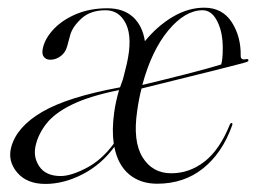

<svg xmlns="http://www.w3.org/2000/svg" viewBox="-20 -458 650 487"><path d="M8.5 -85Q22.5 -136.5 87 -174.2Q151.5 -212 284.5 -236.5Q288 -247 292 -257.5L301.5 -295.5Q316.5 -361.5 299.8 -396.8Q283 -432 248 -432Q209.5 -432 186.8 -411.2Q164 -390.5 158 -369L150.5 -341Q146 -324.5 133.8 -315.5Q121.5 -306.5 107.5 -306.5Q96 -306.5 90.5 -314.8Q85 -323 89.5 -339Q96 -363.5 118 -386Q140 -408.5 174.5 -422.8Q209 -437 252.5 -437Q293 -437 317.2 -415Q341.5 -393 347.5 -353.5Q379.5 -392.5 418.5 -415.5Q457.5 -438.5 498 -438.5Q544 -438.5 567.8 -401.8Q591.5 -365 590.5 -316Q590.5 -305 604 -308Q609 -309 610 -306Q611 -303 606.5 -301Q602.5 -299.5 581.2 -294Q560 -288.5 528.2 -280.5Q496.5 -272.5 461.2 -263.8Q426 -255 393.5 -247Q361 -239 339 -233.5Q332 -206.5 328 -177Q316.5 -100 341.5 -59.2Q366.5 -18.5 414.5 -18.5Q460.5 -18.5 498.8 -48.2Q537 -78 562.5 -141Q564.5 -146 567.5 -146Q571 -145.5 568.5 -139Q543.5 -69.5 495 -30.8Q446.5 8 378.5 8Q336 8 307.5 -15.8Q279 -39.5 270 -85.5Q237 -40.5 189.5 -16Q142 8.5 95 8.5Q48 8.5 23.5 -20.5Q-1 -49.5 8.5 -85ZM494 -432Q449.5 -432 407 -381Q364.5 -330 341 -242.5Q362.5 -247.5 391.5 -254.8Q420.5 -262 450.2 -269.5Q480 -277 504.2 -283.8Q528.5 -290.5 541 -294.5Q545 -308 545 -333.5Q545.5 -375.5 531.2 -403.8Q517 -432 494 -432ZM269.5 -172Q273.5 -201 282 -229.5Q207.5 -214.5 163.2 -193Q119 -171.5 97.8 -144.5Q76.5 -117.5 70 -87Q64 -58 80.5 -34.8Q97 -11.5 134 -11.5Q160 -11.5 199 -31.8Q238 -52 268.5 -93.5Q263.5 -128 269.5 -172Z"/></svg>

Font: Fraunces 144pt Light
Style: Italic
Weight: 300
Italic angle: -16°
Version: Version 1.000;[0bf87f6ff]